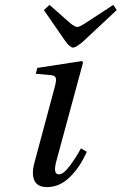

<svg xmlns="http://www.w3.org/2000/svg" viewBox="-20 -751 496 783"><path d="M159 -710 182 -731 267 -656Q286 -641 295 -641Q304 -641 327 -656L442 -731L456 -710L318 -581Q290 -557 278 -557Q266 -557 248 -581ZM120 -86 204 -399Q211 -425 207 -434.5Q203 -444 183 -445L126 -450L132 -474L314 -502L319 -497L210 -95Q195 -40 220 -40Q239 -40 265 -75Q291 -110 310 -146L334 -132Q306 -69 264.5 -28.5Q223 12 172 12Q133 12 120.5 -14.5Q108 -41 120 -86Z"/></svg>

Font: Heuristica
Style: Italic
Weight: 400
Italic angle: -13°
Version: Version 1.0.2